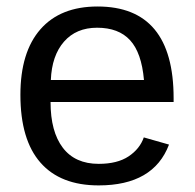

<svg xmlns="http://www.w3.org/2000/svg" viewBox="-20 -558 596 588"><path d="M134.8 -245.6Q134.8 -154.8 172.4 -105.5Q210 -56.2 282.2 -56.2Q339.4 -56.2 373.8 -79.1Q408.2 -102.1 420.4 -137.2L497.6 -115.2Q450.2 9.8 282.2 9.8Q165 9.8 103.8 -60.1Q42.5 -129.9 42.5 -267.6Q42.5 -398.4 103.8 -468.3Q165 -538.1 278.8 -538.1Q511.7 -538.1 511.7 -257.3V-245.6ZM420.9 -313Q413.6 -396.5 378.4 -434.8Q343.3 -473.1 277.3 -473.1Q213.4 -473.1 176 -430.4Q138.7 -387.7 135.7 -313Z"/></svg>

Font: Arial
Style: Regular
Weight: 400
Designer: Steve Matteson
Foundry: Ascender Corporation
Version: Version 2.00.3